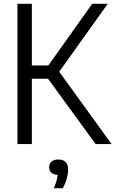

<svg xmlns="http://www.w3.org/2000/svg" viewBox="-20 -760 608 1013"><path d="M72 0V-740H148V-414.5H235L466.5 -740H548.5L292.5 -381.5L568.5 0H484.5L233.5 -344.5H148V0ZM264 233Q273.5 211.5 278 194.5Q282.5 177.5 284.5 162.5Q239.5 160 239.5 121.5Q239.5 104 252 92.8Q264.5 81.5 288 81.5Q339.5 81.5 339.5 136Q339.5 157 332 183.2Q324.5 209.5 311.5 233Z"/></svg>

Font: Encode Sans Cnd
Style: Regular
Weight: 400
Width: 3
Designer: Multiple Designers
Foundry: Impallari Type
Version: Version 3.002; ttfautohint (v1.8.3) -l 8 -r 50 -G 200 -x 14 